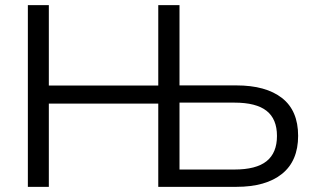

<svg xmlns="http://www.w3.org/2000/svg" viewBox="-20 -725 1223 745"><path d="M88.1 0V-705H169.5V-393H594.1V-705H676.5V-393.6H897.2Q1011.6 -393.6 1074.2 -344.7Q1136.8 -295.9 1136.8 -198Q1136.8 -100.7 1074.2 -50.3Q1011.6 0 897.2 0H594.1V-323H169.5V0ZM676.5 -67.2H889.6Q973.9 -67.2 1014.3 -99.5Q1054.7 -131.9 1054.7 -197.5Q1054.7 -263.2 1014.3 -295Q973.9 -326.8 889.6 -326.8H676.5Z"/></svg>

Font: Mulish ExtraLight
Style: Regular
Weight: 200
Designer: Vernon Adams
Foundry: Vernon Adams
Version: Version 3.603